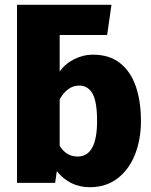

<svg xmlns="http://www.w3.org/2000/svg" viewBox="-20 -763 632 801"><path d="M355 18Q271 18 217 -49L210 0H51V-743H445L427 -617H229V-465Q253 -498 290.5 -516.5Q328 -535 367 -535Q436 -535 480.5 -500Q525 -465 546.5 -403Q568 -341 568 -258Q568 -181 543 -118Q518 -55 470 -18.5Q422 18 355 18ZM304 -110Q385 -110 385 -258Q385 -339 366 -372.5Q347 -406 310 -406Q262 -406 229 -349V-155Q256 -110 304 -110Z"/></svg>

Font: Trujillo ExtraBold
Style: Regular
Weight: 800
Designer: Fira Sans original fonts by bBox Type GmbH, Carrois Corporate GbR, & Edenspiekermann AG / Changes by Cristiano Sobral
Foundry: Fira Sans original fonts by bBox Type GmbH, Carrois Corporate GbR, & Edenspiekermann AG / Changes by Cristiano Sobral
Version: Version 4.301;July 28, 2020;FontCreator 13.0.0.2655 64-bit